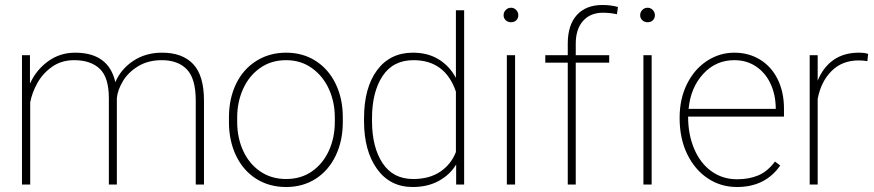

<svg xmlns="http://www.w3.org/2000/svg" viewBox="-20 -739 3502 769"><path d="M68 -518H100V-404Q125 -459 172.5 -493.5Q220 -528 281 -528Q415 -528 442 -410Q464 -462 513.5 -495Q563 -528 629 -528Q711 -528 754 -482Q797 -436 797 -336V0H764V-336Q764 -424 728.5 -461Q693 -498 628 -498Q573 -498 533 -473.5Q493 -449 472 -413.5Q451 -378 448 -346V0H416V-345Q416 -429 379.5 -463.5Q343 -498 277 -498Q226 -498 188.5 -471.5Q151 -445 129.5 -406Q108 -367 101 -329V0H68Z M1126 -528Q1193 -528 1244.5 -495Q1296 -462 1324.5 -403Q1353 -344 1353 -269V-250Q1353 -175 1324.5 -115.5Q1296 -56 1244.5 -23Q1193 10 1126 10Q1058 10 1006 -23Q954 -56 925.5 -115.5Q897 -175 897 -250V-269Q897 -344 925.5 -403Q954 -462 1006.5 -495Q1059 -528 1126 -528ZM1126 -22Q1186 -22 1230 -53Q1274 -84 1297.5 -136Q1321 -188 1321 -250V-269Q1321 -330 1297.5 -382Q1274 -434 1229.5 -466Q1185 -498 1126 -498Q1066 -498 1021.5 -466.5Q977 -435 953.5 -382.5Q930 -330 930 -269V-250Q930 -188 953.5 -136Q977 -84 1021.5 -53Q1066 -22 1126 -22Z M1634 -528Q1694 -528 1737.5 -501Q1781 -474 1806 -427V-698H1839V0H1807V-80Q1782 -39 1737.5 -14.5Q1693 10 1633 10Q1542 10 1490 -62.5Q1438 -135 1438 -254V-265Q1438 -387 1490 -457.5Q1542 -528 1634 -528ZM1635 -22Q1700 -22 1743.5 -51.5Q1787 -81 1806 -130V-372Q1763 -498 1636 -498Q1554 -498 1512 -434Q1470 -370 1470 -265V-254Q1470 -150 1512 -86Q1554 -22 1635 -22Z M2027 -708Q2039 -708 2047.5 -699Q2056 -690 2056 -678Q2056 -666 2048 -658Q2040 -650 2027 -650Q2014 -650 2005.5 -658Q1997 -666 1997 -678Q1997 -690 2005.5 -699Q2014 -708 2027 -708ZM2010 -518H2043V0H2010Z M2164 -488V-518H2254V-564Q2254 -639 2290.5 -679Q2327 -719 2393 -719Q2427 -719 2455 -711L2451 -682Q2423 -688 2395 -688Q2344 -688 2315 -655Q2286 -622 2286 -564V-518H2420V-488H2286V0H2254V-488Z M2574 -708Q2586 -708 2594.5 -699Q2603 -690 2603 -678Q2603 -666 2595 -658Q2587 -650 2574 -650Q2561 -650 2552.5 -658Q2544 -666 2544 -678Q2544 -690 2552.5 -699Q2561 -708 2574 -708ZM2557 -518H2590V0H2557Z M2702 -267Q2702 -343 2731.5 -402.5Q2761 -462 2811.5 -495Q2862 -528 2921 -528Q2979 -528 3024.5 -500Q3070 -472 3095 -421Q3120 -370 3120 -304V-272H2736Q2736 -200 2760.5 -142.5Q2785 -85 2829.5 -53Q2874 -21 2932 -21Q2980 -21 3017 -36.5Q3054 -52 3084 -92L3105 -76Q3045 10 2932 10Q2867 10 2815 -24.5Q2763 -59 2732.5 -121.5Q2702 -184 2702 -267ZM2738 -303H3087V-309Q3086 -361 3066 -404Q3046 -447 3008.5 -472.5Q2971 -498 2921 -498Q2847 -498 2796.5 -443Q2746 -388 2738 -303Z M3223 -518H3255V-416Q3277 -470 3318.5 -499Q3360 -528 3420 -528Q3444 -528 3457 -523L3454 -494Q3439 -497 3419 -497Q3353 -497 3310.5 -454.5Q3268 -412 3255 -343V0H3223Z"/></svg>

Font: Freesentation 1 Thin
Style: Regular
Weight: 250
Designer: glyphs from Roboto by Christian Robertson / Hangul glyphs from Noto Sans CJK(Source Han Sans) by Jang Soo-young and Kang
Foundry: PT&
Version: Version 2.001